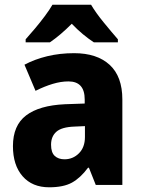

<svg xmlns="http://www.w3.org/2000/svg" viewBox="-20 -786 603 816"><path d="M295 -560Q392 -560 446 -510.5Q500 -461 500 -363V0H387L358 -73H354Q322 -30 286 -10Q250 10 189 10Q117 10 76 -37Q35 -84 35 -165Q35 -253 91 -295.5Q147 -338 256 -343L340 -346V-363Q340 -440 271 -440Q239 -440 204 -429.5Q169 -419 131 -400L84 -511Q127 -534 180.5 -547Q234 -560 295 -560ZM296 -248Q242 -246 219.5 -226Q197 -206 197 -171Q197 -138 212.5 -123.5Q228 -109 254 -109Q290 -109 315.5 -134.5Q341 -160 341 -204V-250ZM367 -766Q387 -732 420.5 -691Q454 -650 481 -619V-606H379Q356 -621 332.5 -640.5Q309 -660 285 -685Q260 -660 237 -640.5Q214 -621 192 -606H89V-619Q106 -638 128 -664Q150 -690 170.5 -717.5Q191 -745 203 -766Z"/></svg>

Font: Noto Sans Devanagari SemiCondensed ExtraBold
Style: Regular
Weight: 800
Width: 4
Designer: Jelle Bosma - Monotype Design Team
Foundry: Monotype Imaging Inc.
Version: Version 2.004; ttfautohint (v1.8.4.7-5d5b)